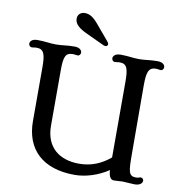

<svg xmlns="http://www.w3.org/2000/svg" viewBox="-103 -1079 1120 1186"><g transform="rotate(10 457.5 -486.0)"><path d="M132.8 -272C132.8 -94.7 242.2 11.2 443.4 11.2C511.7 11.2 590.8 -13.2 653.8 -56.2C656.7 -11.2 669.9 2.9 689 2.9C713.9 2.9 728.5 0 742.7 0C758.3 0 796.9 4.4 818.4 4.4C856.9 4.4 867.2 -14.6 867.2 -26.9C867.2 -35.2 859.9 -44.4 848.6 -44.4C843.8 -44.4 833.5 -38.6 820.8 -38.6C772.9 -38.6 770.5 -67.4 770 -173.3L768.6 -607.9C769 -683.1 776.4 -721.7 823.2 -721.7C840.3 -721.7 843.3 -718.8 855.5 -718.8C867.2 -718.8 873.5 -729.5 873.5 -739.3C873.5 -750.5 863.8 -769.5 827.6 -769.5C775.9 -769.5 751.5 -762.2 711.4 -762.2C669.9 -762.2 647 -769.5 594.2 -769.5C559.1 -769.5 548.3 -750.5 548.3 -739.3C548.3 -729.5 555.2 -718.8 566.9 -718.8C580.1 -718.8 584.5 -721.7 598.6 -721.7C644.5 -721.7 653.3 -689.5 653.3 -607.9V-135.3C600.1 -89.8 536.1 -61.5 459 -61.5C333.5 -61.5 247.6 -128.4 247.6 -262.7V-607.9C247.6 -689.5 255.9 -721.7 302.2 -721.7C319.3 -721.7 322.3 -718.8 334.5 -718.8C345.7 -718.8 352.5 -729.5 352.5 -739.3C352.5 -750.5 342.3 -769.5 307.1 -769.5C253.9 -769.5 230.5 -762.2 189.9 -762.2C149.4 -762.2 124.5 -769.5 73.2 -769.5C37.6 -769.5 27.3 -750.5 27.3 -739.3C27.3 -729.5 34.2 -718.8 45.9 -718.8C59.6 -718.8 63.5 -721.7 77.6 -721.7C123.5 -721.7 132.8 -688.5 132.8 -607.9ZM492.7 -805.2C503.4 -805.2 507.8 -813.5 507.8 -819.3C507.8 -825.2 504.4 -829.6 499 -836.9L421.9 -928.2C385.7 -973.1 360.4 -984.4 332.5 -984.4C308.1 -984.4 288.6 -967.3 288.6 -942.9C288.6 -916 304.2 -892.6 355.5 -866.7L470.7 -813C482.4 -807.1 487.8 -805.2 492.7 -805.2Z"/></g></svg>

Font: Stoke
Style: Regular
Weight: 400
Designer: Nicole Fally
Foundry: Nicole Fally
Version: Version 1.002